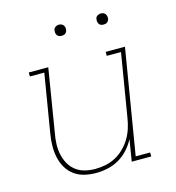

<svg xmlns="http://www.w3.org/2000/svg" viewBox="-106 -787 811 885"><g transform="rotate(-15 300.0 -344.5)"><path d="M245 8Q216 8 189 1.5Q162 -5 140.5 -21Q119 -37 105.5 -60.5Q92 -84 86.5 -111Q81 -138 81.5 -166.5Q82 -195 87 -223L133 -501H64V-520H157L108 -220Q103 -195 102 -169Q101 -143 106 -119Q111 -95 122.5 -74Q134 -53 153 -38Q172 -23 196.5 -17Q221 -11 246 -11Q270 -11 295 -16Q320 -21 342.5 -33Q365 -45 384 -63.5Q403 -82 416.5 -104.5Q430 -127 437.5 -150.5Q445 -174 449 -199L499 -501H431V-520H523L440 -19H509V0H416L433 -104Q420 -78 399.5 -55.5Q379 -33 353.5 -18.5Q328 -4 300 2Q272 8 245 8ZM455 -644Q448 -644 442.5 -646Q437 -648 433.5 -653Q430 -658 429 -664Q428 -670 429 -676Q429 -681 431.5 -685Q434 -689 437.5 -691.5Q441 -694 445.5 -695.5Q450 -697 455 -697Q461 -697 467 -694.5Q473 -692 476.5 -687Q480 -682 481 -676Q482 -670 481 -664Q480 -659 477.5 -655Q475 -651 471.5 -648.5Q468 -646 463.5 -645Q459 -644 455 -644ZM255 -644Q248 -644 242.5 -646Q237 -648 233.5 -653Q230 -658 229 -664Q228 -670 229 -676Q229 -681 231.5 -685Q234 -689 237.5 -691.5Q241 -694 245.5 -695.5Q250 -697 255 -697Q261 -697 267 -694.5Q273 -692 276.5 -687Q280 -682 281 -676Q282 -670 281 -664Q280 -659 277.5 -655Q275 -651 271.5 -648.5Q268 -646 263.5 -645Q259 -644 255 -644Z"/></g></svg>

Font: Iosevka Etoile Thin Oblique
Style: Regular
Weight: 100
Italic angle: -9°
Designer: Belleve Invis
Foundry: Belleve Invis
Version: Version 15.5.2; ttfautohint (v1.8.4)